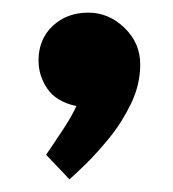

<svg xmlns="http://www.w3.org/2000/svg" viewBox="-20 -147 274 304"><path d="M90 137 53 98Q53 98 61.5 85.5Q70 73 81.5 55.5Q93 38 101 21Q69 14 55 -6.5Q41 -27 41 -51Q41 -85 63.5 -106Q86 -127 120 -127Q152 -127 177 -103Q202 -79 202 -45Q202 -13 187.5 17Q173 47 153 71.5Q133 96 115.5 113Q98 130 90 137Z"/></svg>

Font: Podkova
Style: Bold
Weight: 700
Designer: Ilya Yudin
Foundry: Cyreal (www.cyreal.org)
Version: Version 2.102; ttfautohint (v1.8.1.43-b0c9)